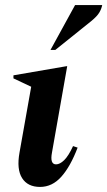

<svg xmlns="http://www.w3.org/2000/svg" viewBox="-20 -727 423 757"><path d="M138 10Q89 10 67 -25Q45 -60 57 -126L103 -385L33 -418V-430L242 -466H245L185 -126Q176 -79 201 -79Q216 -79 233 -95.5Q250 -112 268 -151L286 -145Q258 -71 222 -30.5Q186 10 138 10ZM179 -530 276 -707H383Q380 -692 371.5 -677.5Q363 -663 340 -644L198 -530Z"/></svg>

Font: Spectral
Style: Bold Italic
Weight: 700
Italic angle: -10°
Designer: Jean-Baptiste Levee
Foundry: Production Type
Version: Version 2.001